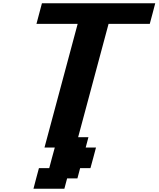

<svg xmlns="http://www.w3.org/2000/svg" viewBox="-20 -895 962 1165"><path d="M183.1 250H370.6L387.2 187.5H449.7L466.3 125H528.8Q534.7 104 545.9 62.5Q557.1 21 562.5 0H500L516.6 -62.5H454.1L638.7 -750H888.7Q894.5 -770.5 905.5 -812.5Q916.5 -854.5 921.9 -875H234.4Q229 -854 217.8 -812.5Q206.5 -771 201.2 -750H451.2L250 0H312.5Q306.6 21 295.4 62.5Q284.2 104 278.8 125H216.3Q210.4 145.5 199.5 187.3Q188.5 229 183.1 250Z"/></svg>

Font: Faithful 32x
Style: SemiboldOblique
Weight: 400
Foundry: Faithful Resource Pack
Version: Version 1.0; January 27, 2023